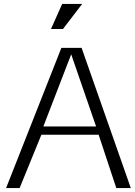

<svg xmlns="http://www.w3.org/2000/svg" viewBox="-20 -959 687 979"><path d="M470 -314 343 -682 201 -314ZM11 0 293 -715H396L647 0H573L483 -272H191L80 0ZM297 -939H399L301 -811H240Z"/></svg>

Font: Afta sans
Style: Regular
Weight: 400
Designer: par.qink
Foundry: Oriol Esparraguera Font
Version: Version 1.000